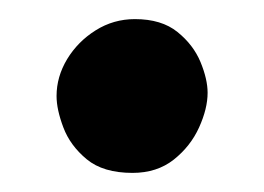

<svg xmlns="http://www.w3.org/2000/svg" viewBox="-20 -144 279 203"><path d="M39.8 -42.5Q39.8 -28.2 47 -9.2Q54.2 9.9 71.7 24.4Q89.1 38.8 120.1 38.8Q146 38.8 163.8 24.7Q181.5 10.6 190.5 -9.3Q199.5 -29.2 199.5 -45.9Q199.5 -60.2 192 -78.4Q184.4 -96.7 167.6 -110.2Q150.8 -123.8 122.6 -123.8Q100 -123.8 81.1 -111.9Q62.3 -100.1 51 -81.5Q39.8 -62.9 39.8 -42.5Z"/></svg>

Font: Mikhak VF
Style: Regular
Weight: 100
Designer: Amin Abedi
Version: Version 3.001